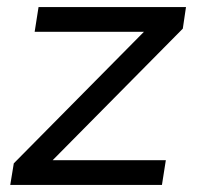

<svg xmlns="http://www.w3.org/2000/svg" viewBox="-20 -523 560 543"><path d="M9 0 19 -61 387 -433H78L89 -503H506L497 -442L129 -70H449L438 0Z"/></svg>

Font: Mulish Medium
Style: Italic
Weight: 500
Italic angle: -9°
Designer: Vernon Adams
Foundry: Vernon Adams
Version: Version 3.603; ttfautohint (v1.8.3)